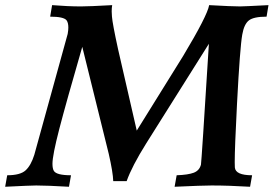

<svg xmlns="http://www.w3.org/2000/svg" viewBox="-47 -713 1068 733"><path d="M907.7 0Q826.2 -4.9 760.7 -4.9Q726.6 -4.9 619.6 0L627.4 -43.9Q671.4 -45.4 692.9 -53.7Q714.4 -62 720.2 -84.5Q722.2 -92.3 750.5 -545.9L511.2 -165.5Q456.5 -78.1 436.5 -21.5H385.3Q384.3 -55.2 368.2 -125.5L267.1 -534.2Q205.6 -321.8 179.4 -220.9Q153.3 -120.1 153.3 -87.9Q153.3 -69.3 158.7 -60.5Q168.9 -43.9 224.1 -43.9L216.3 0Q131.8 -4.9 91.3 -4.9Q70.3 -4.9 -27.3 0L-19.5 -43.9Q30.3 -43.9 50.8 -62.7Q71.3 -81.5 84 -122.1L211.4 -583.5Q213.9 -597.7 213.9 -607.9Q213.9 -626.5 207 -635.7Q195.8 -649.4 144.5 -649.4L151.9 -693.4Q212.9 -688.5 262.2 -688.5Q293.5 -688.5 381.3 -693.4Q379.4 -683.1 379.4 -669.4L380.4 -649.9Q382.3 -623.5 403.8 -524.9L475.1 -214.4L652.3 -499.5Q744.6 -653.3 751.5 -693.4Q838.4 -688.5 869.6 -688.5Q882.8 -688.5 978 -693.4L970.7 -649.4Q921.4 -649.4 903.1 -635Q884.8 -620.6 877.9 -581.1Q869.1 -531.7 857.9 -317.9Q849.1 -148.4 849.1 -94.2L849.6 -73.7Q852.1 -43.9 915.5 -43.9Z"/></svg>

Font: Kelvinch
Style: Bold Italic
Weight: 700
Italic angle: -10°
Designer: Paul James Miller
Foundry: High-Logic / Made with FontCreator
Version: Version 3.30 September 23, 2016